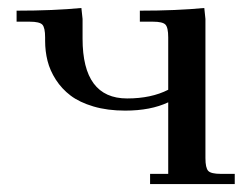

<svg xmlns="http://www.w3.org/2000/svg" viewBox="-20 -466 633 486"><path d="M22 -411.1V-439Q116.2 -439 186 -445.8L189 -418V-368.2Q189 -216.8 301.8 -216.8Q362.8 -216.8 405.8 -238.8V-371.1Q405.8 -396.5 398.7 -403.8Q391.6 -411.1 367.2 -411.1H334V-439Q427.2 -439 497.1 -445.8L500 -418V-65.9Q500 -41 507.1 -33.4Q514.2 -25.9 539.1 -25.9H574.2V0H359.9V-25.9H405.8V-207Q361.3 -186 296.9 -186Q252 -186 216.6 -196.5Q181.2 -207 158.7 -224.1Q136.2 -241.2 121.3 -264.4Q106.4 -287.6 100.3 -312Q94.2 -336.4 94.2 -362.8V-371.1Q94.2 -396 87.2 -403.6Q80.1 -411.1 55.2 -411.1Z"/></svg>

Font: Dihjauti S
Style: Bold
Weight: 700
Designer: T. Christopher White
Version: Version 3.0.0